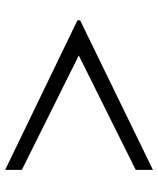

<svg xmlns="http://www.w3.org/2000/svg" viewBox="44 -618 598 725"><g transform="rotate(90 342.5 -255.0)"><path d="M621 24 56 -249V-259L621 -534V-469L189 -254L621 -39Z"/></g></svg>

Font: STIX
Style: Regular
Weight: 400
Designer: MicroPress Inc., with final additions and corrections provided by Coen Hoffman, Elsevier (retired)
Version: Version 1.1.1